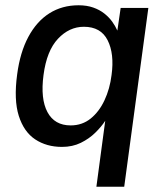

<svg xmlns="http://www.w3.org/2000/svg" viewBox="-20 -547 622 728"><path d="M345.5 161 379 -89Q364.5 -66.5 341.2 -43.8Q318 -21 286.5 -5.5Q255 10 215 10Q156.5 10 113.5 -18.5Q70.5 -47 51.2 -107.8Q32 -168.5 45 -264.5Q56 -348.5 87.5 -407.2Q119 -466 167.2 -496.5Q215.5 -527 278 -527Q309 -527 333.2 -518.5Q357.5 -510 375.5 -495.8Q393.5 -481.5 405.5 -464.8Q417.5 -448 425 -431L437.5 -517H542.5L451 161ZM248 -71.5Q291.5 -71.5 323.8 -97.5Q356 -123.5 376.2 -166.8Q396.5 -210 403 -262.5Q414 -343 388.2 -394.2Q362.5 -445.5 298 -445.5Q242.5 -445.5 199.8 -400Q157 -354.5 145 -262.5Q133 -172 160 -121.8Q187 -71.5 248 -71.5Z"/></svg>

Font: Public Sans Thin Medium
Style: Italic
Weight: 500
Italic angle: -8°
Version: Version 2.001